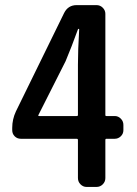

<svg xmlns="http://www.w3.org/2000/svg" viewBox="-20 -739 540 759"><path d="M131.8 -284.2Q129.9 -280.3 134.8 -280.3H283.2Q288.1 -280.3 288.1 -284.2V-483.4Q288.1 -541 293 -623Q293 -625 291 -625Q289.1 -625 288.1 -623Q262.7 -552.7 239.3 -497.1ZM433.6 -280.3Q447.3 -280.3 457.5 -270Q467.8 -259.8 467.8 -245.1V-224.6Q467.8 -210 457.5 -200.2Q447.3 -190.4 433.6 -190.4H400.4Q396.5 -190.4 396.5 -185.5V-35.2Q396.5 -20.5 386.2 -10.3Q376 0 361.3 0H322.3Q308.6 0 298.3 -10.3Q288.1 -20.5 288.1 -35.2V-185.5Q288.1 -190.4 283.2 -190.4H62.5Q47.9 -190.4 38.1 -200.2Q28.3 -210 28.3 -224.6V-233.4Q28.3 -267.6 43 -298.8L233.4 -687.5Q249 -718.8 283.2 -718.8H361.3Q376 -718.8 386.2 -708.5Q396.5 -698.2 396.5 -684.6V-284.2Q396.5 -280.3 400.4 -280.3Z"/></svg>

Font: Gen Jyuu Gothic L Monospace Medium
Style: Regular
Weight: 500
Designer: [Source Han Sans]
Ryoko NISHIZUKA  (kana & ideographs); Paul D. Hunt (Latin, Greek & Cyrillic); Wenlong ZHANG  (bopomofo
Version: Version 1.002.20150607